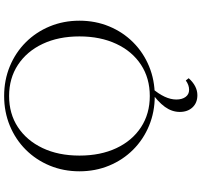

<svg xmlns="http://www.w3.org/2000/svg" viewBox="-43 -711 974 928"><g transform="rotate(-90 444.0 -247.0)"><path d="M80 -350Q80 -427 107.5 -493.5Q135 -560 184.5 -609.5Q234 -659 300.5 -686.5Q367 -714 444 -714Q521 -714 587.5 -686.5Q654 -659 703.5 -609.5Q753 -560 780.5 -493.5Q808 -427 808 -350Q808 -273 780.5 -206.5Q753 -140 703.5 -90.5Q654 -41 587.5 -13.5Q521 14 444 14Q367 14 300.5 -13.5Q234 -41 184.5 -90.5Q135 -140 107.5 -206.5Q80 -273 80 -350ZM156 -350Q156 -248 192 -171.5Q228 -95 293 -52.5Q358 -10 444 -10Q530 -10 595 -52.5Q660 -95 696 -172Q732 -249 732 -350Q732 -451 696 -527.5Q660 -604 595 -647Q530 -690 444 -690Q358 -690 293.5 -647.5Q229 -605 192.5 -528.5Q156 -452 156 -350ZM530 178Q492 220 448 220Q411 220 389 196.5Q367 173 367 135Q367 97 391.5 63Q416 29 471 -10H480L482 0Q427 64 427 118Q427 146 439.5 163Q452 180 474 180Q497 180 519 164Z"/></g></svg>

Font: Aboreto
Style: Regular
Weight: 400
Designer: Dominik Jáger
Foundry: Dominik Jáger
Version: Version 1.001; ttfautohint (v1.8.4.7-5d5b)